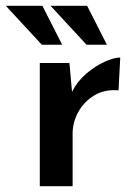

<svg xmlns="http://www.w3.org/2000/svg" viewBox="-60 -641 471 661"><path d="M179 -424 188 -325Q206 -361 237 -387.5Q268 -414 300.5 -428.5Q333 -443 354 -443L348 -330Q300 -334 264.5 -312.5Q229 -291 209.5 -255.5Q190 -220 190 -181V0H77V-424ZM-40 -621H86L154 -487H84ZM114 -621H240L308 -487H238Z"/></svg>

Font: Reem Kufi Medium
Style: Regular
Weight: 500
Designer: Khaled Hosny
Version: Version 1.001